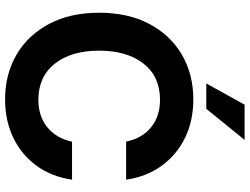

<svg xmlns="http://www.w3.org/2000/svg" viewBox="-135 -849 996 766"><g transform="rotate(90 363.0 -466.0)"><path d="M376.5 11.7Q276.4 11.7 198.2 -33.9Q120.1 -79.6 75.4 -163.8Q30.8 -248 30.8 -363.3Q30.8 -479.5 75.4 -563.7Q120.1 -647.9 198.2 -693.6Q276.4 -739.3 376.5 -739.3Q461.9 -739.3 530 -706.1Q598.1 -672.9 641.6 -612.5Q685.1 -552.2 696.8 -471.2H544.9Q531.7 -535.6 487.5 -571Q443.4 -606.4 378.4 -606.4Q285.6 -606.4 233.9 -540.8Q182.1 -475.1 182.1 -363.3Q182.1 -252.4 233.9 -186.8Q285.6 -121.1 378.4 -121.1Q442.9 -121.1 487.1 -156.2Q531.2 -191.4 545.4 -255.4H696.8Q685.1 -174.3 641.6 -114.3Q598.1 -54.2 530 -21.2Q461.9 11.7 376.5 11.7ZM313 -791 397.5 -943.8H538.1L414.1 -791Z"/></g></svg>

Font: Inter Display
Style: Bold
Weight: 700
Designer: Rasmus Andersson
Foundry: rsms
Version: Version 4.001;git-9221beed3